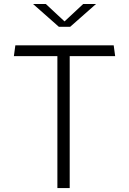

<svg xmlns="http://www.w3.org/2000/svg" viewBox="-20 -962 660 982"><path d="M273.5 -730H336.5V0H273.5ZM58.5 -730H561.5L569 -675H51ZM281 -825H339L471 -941.5H405.5L310 -852.5L214.5 -941.5H149Z"/></svg>

Font: Monaspace Krypton Var ExLight
Style: Regular
Weight: 200
Designer: Riley Cran and the Lettermatic Team
Version: Version 1.200 (Monaspace Krypton Var)